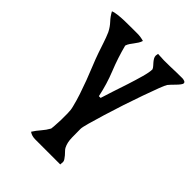

<svg xmlns="http://www.w3.org/2000/svg" viewBox="-190 -756 851 851"><g transform="rotate(45 235.5 -330.5)"><path d="M20 -646Q28 -650 48 -652.5Q68 -655 91 -655.5Q114 -656 136 -656Q158 -656 169 -656Q190 -656 210 -650Q207 -640 201.5 -631.5Q196 -623 190 -615Q184 -607 178 -598.5Q172 -590 169 -580Q185 -518 208.5 -460Q232 -402 245 -339H256Q262 -360 274 -395.5Q286 -431 298 -468Q310 -505 319.5 -539Q329 -573 329 -591Q326 -598 320.5 -604Q315 -610 309.5 -616.5Q304 -623 300 -630Q296 -637 296 -645Q296 -649 298 -657Q336 -654 374.5 -655.5Q413 -657 451 -657Q456 -657 463.5 -654.5Q471 -652 471 -645Q471 -641 465 -633Q459 -625 450.5 -616.5Q442 -608 434.5 -600Q427 -592 424 -588Q419 -581 407.5 -550.5Q396 -520 381 -478Q366 -436 350 -387.5Q334 -339 321 -296Q308 -253 299 -221Q290 -189 290 -179Q290 -156 290.5 -125Q291 -94 302 -73Q305 -67 311.5 -60.5Q318 -54 324 -47Q330 -40 334.5 -33Q339 -26 339 -21Q339 -16 338.5 -12.5Q338 -9 338 -4H181Q159 -4 144 -15Q156 -34 171 -51Q186 -68 197 -88Q199 -102 199.5 -117Q200 -132 201 -146Q201 -165 201 -186.5Q201 -208 196 -226Q189 -255 178.5 -286.5Q168 -318 156 -350Q144 -382 131 -413.5Q118 -445 108 -474Q100 -497 92 -521.5Q84 -546 74 -569Q63 -591 47 -608Q31 -625 20 -646Z"/></g></svg>

Font: Teutonic
Style: Regular
Weight: 400
Designer: Peter Wiegel
Foundry: Peter Wiegel
Version: 1.000